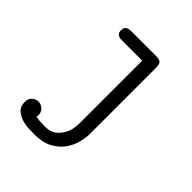

<svg xmlns="http://www.w3.org/2000/svg" viewBox="-184 -548 894 894"><g transform="rotate(45 262.5 -101.5)"><path d="M48 152Q48 130 62 118Q76 106 93 106Q109 106 123 118Q137 130 137 151Q137 160 136 163Q147 165 158.5 166Q170 167 192 167Q201 167 210.5 166.5Q220 166 230.5 162.5Q241 159 252 151Q263 143 273 129Q292 103 295.5 77.5Q299 52 299 39V-370H169Q163 -370 156 -370.5Q149 -371 143 -374Q137 -377 133 -383Q129 -389 129 -400Q129 -412 133 -418Q137 -424 143.5 -427Q150 -430 157 -430.5Q164 -431 170 -431H328Q354 -431 361 -422Q368 -413 368 -390V44Q368 68 360 100Q352 132 332 160.5Q312 189 276.5 208.5Q241 228 187 228Q172 228 148 227Q124 226 102 218.5Q80 211 64 196Q48 181 48 152Z"/></g></svg>

Font: CMU Typewriter Custom
Style: Regular
Weight: 500
Monospace: yes
Version: Version 0.7.0